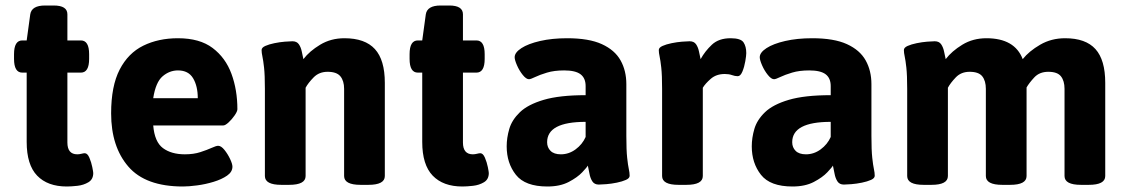

<svg xmlns="http://www.w3.org/2000/svg" viewBox="-20 -670 4104 698"><path d="M223 8Q153 8 115 -31.5Q77 -71 77 -154V-406H61Q31 -406 31 -456V-473Q31 -523 61 -523H77L90 -618Q95 -650 144 -650H175Q225 -650 225 -618V-523H274Q304 -523 304 -473V-456Q304 -406 274 -406H225V-152Q225 -109 261 -109Q268 -109 276 -111Q284 -113 288 -113Q298 -113 305 -96.5Q312 -80 315.5 -62.5Q319 -45 319 -41Q319 -18 301.5 -7.5Q284 3 261.5 5.5Q239 8 223 8Z M645 8Q509 8 446.5 -64.5Q384 -137 384 -258Q384 -357 415 -417Q446 -477 501 -504Q556 -531 627 -531Q706 -531 753 -495.5Q800 -460 821.5 -401.5Q843 -343 843 -273Q843 -265 833 -250.5Q823 -236 811 -225Q799 -214 792 -214H537Q542 -154 572.5 -131.5Q603 -109 652 -109Q684 -109 708.5 -117Q733 -125 749.5 -132.5Q766 -140 773 -140Q784 -140 796 -125Q808 -110 816.5 -92Q825 -74 825 -64Q825 -45 805.5 -31.5Q786 -18 756.5 -9Q727 0 696.5 4Q666 8 645 8ZM537 -313H699Q699 -357 682 -385.5Q665 -414 627 -414Q596 -414 571 -392.5Q546 -371 537 -313Z M1003 2Q943 2 943 -30V-347Q943 -397 940 -424Q937 -451 934 -464.5Q931 -478 931 -488Q931 -497 944.5 -503Q958 -509 977.5 -513Q997 -517 1015.5 -518.5Q1034 -520 1043 -520Q1059 -520 1066.5 -509Q1074 -498 1077 -483Q1080 -468 1083 -455Q1105 -484 1144 -507.5Q1183 -531 1232 -531Q1307 -531 1343 -491.5Q1379 -452 1379 -369V-30Q1379 2 1319 2H1291Q1231 2 1231 -30V-347Q1231 -376 1217.5 -392.5Q1204 -409 1171 -409Q1140 -409 1120 -388.5Q1100 -368 1091 -351V-30Q1091 2 1031 2Z M1661 8Q1591 8 1553 -31.5Q1515 -71 1515 -154V-406H1499Q1469 -406 1469 -456V-473Q1469 -523 1499 -523H1515L1528 -618Q1533 -650 1582 -650H1613Q1663 -650 1663 -618V-523H1712Q1742 -523 1742 -473V-456Q1742 -406 1712 -406H1663V-152Q1663 -109 1699 -109Q1706 -109 1714 -111Q1722 -113 1726 -113Q1736 -113 1743 -96.5Q1750 -80 1753.5 -62.5Q1757 -45 1757 -41Q1757 -18 1739.5 -7.5Q1722 3 1699.5 5.5Q1677 8 1661 8Z M1970 8Q1889 8 1855.5 -34.5Q1822 -77 1822 -138Q1822 -169 1831.5 -201.5Q1841 -234 1870 -262Q1899 -290 1956.5 -307Q2014 -324 2109 -324V-357Q2109 -386 2090.5 -400Q2072 -414 2031 -414Q1995 -414 1968.5 -406Q1942 -398 1925.5 -390Q1909 -382 1903 -382Q1893 -382 1880.5 -397.5Q1868 -413 1859.5 -432.5Q1851 -452 1851 -462Q1851 -479 1875.5 -495Q1900 -511 1943.5 -521Q1987 -531 2042 -531Q2121 -531 2168 -509.5Q2215 -488 2236 -450.5Q2257 -413 2257 -364V-176Q2257 -124 2260 -96.5Q2263 -69 2266 -55.5Q2269 -42 2269 -31Q2269 -22 2255.5 -16Q2242 -10 2222.5 -6Q2203 -2 2184.5 -0.5Q2166 1 2157 1Q2141 1 2133.5 -10.5Q2126 -22 2123 -38.5Q2120 -55 2117 -68Q2114 -62 2096.5 -43.5Q2079 -25 2047.5 -8.5Q2016 8 1970 8ZM2019 -109Q2048 -109 2072.5 -127Q2097 -145 2109 -172V-227Q1969 -227 1969 -153Q1969 -134 1981.5 -121.5Q1994 -109 2019 -109Z M2447 2Q2387 2 2387 -30V-347Q2387 -397 2384 -424Q2381 -451 2378 -464.5Q2375 -478 2375 -488Q2375 -497 2388.5 -503Q2402 -509 2421.5 -513Q2441 -517 2459.5 -518.5Q2478 -520 2487 -520Q2503 -520 2510.5 -509Q2518 -498 2521 -483Q2524 -468 2527 -455Q2543 -484 2568 -507.5Q2593 -531 2636 -531Q2673 -531 2683 -516Q2693 -501 2693 -477Q2693 -468 2689.5 -447.5Q2686 -427 2679 -410Q2672 -393 2662 -393Q2652 -393 2641 -397Q2630 -401 2615 -401Q2584 -401 2564 -383.5Q2544 -366 2535 -351V-30Q2535 2 2475 2Z M2861 8Q2780 8 2746.5 -34.5Q2713 -77 2713 -138Q2713 -169 2722.5 -201.5Q2732 -234 2761 -262Q2790 -290 2847.5 -307Q2905 -324 3000 -324V-357Q3000 -386 2981.5 -400Q2963 -414 2922 -414Q2886 -414 2859.5 -406Q2833 -398 2816.5 -390Q2800 -382 2794 -382Q2784 -382 2771.5 -397.5Q2759 -413 2750.5 -432.5Q2742 -452 2742 -462Q2742 -479 2766.5 -495Q2791 -511 2834.5 -521Q2878 -531 2933 -531Q3012 -531 3059 -509.5Q3106 -488 3127 -450.5Q3148 -413 3148 -364V-176Q3148 -124 3151 -96.5Q3154 -69 3157 -55.5Q3160 -42 3160 -31Q3160 -22 3146.5 -16Q3133 -10 3113.5 -6Q3094 -2 3075.5 -0.5Q3057 1 3048 1Q3032 1 3024.5 -10.5Q3017 -22 3014 -38.5Q3011 -55 3008 -68Q3005 -62 2987.5 -43.5Q2970 -25 2938.5 -8.5Q2907 8 2861 8ZM2910 -109Q2939 -109 2963.5 -127Q2988 -145 3000 -172V-227Q2860 -227 2860 -153Q2860 -134 2872.5 -121.5Q2885 -109 2910 -109Z M3338 2Q3278 2 3278 -30V-347Q3278 -397 3275 -424Q3272 -451 3269 -464.5Q3266 -478 3266 -488Q3266 -497 3279.5 -503Q3293 -509 3312.5 -513Q3332 -517 3350.5 -518.5Q3369 -520 3378 -520Q3394 -520 3401.5 -509Q3409 -498 3412 -483Q3415 -468 3418 -455Q3440 -484 3478.5 -507.5Q3517 -531 3566 -531Q3669 -531 3698 -455Q3721 -484 3761.5 -507.5Q3802 -531 3852 -531Q3927 -531 3962.5 -491.5Q3998 -452 3998 -369V-30Q3998 2 3938 2H3910Q3850 2 3850 -30V-347Q3850 -376 3837 -392.5Q3824 -409 3791 -409Q3759 -409 3740 -388.5Q3721 -368 3712 -352V-30Q3712 2 3652 2H3624Q3564 2 3564 -30V-347Q3564 -376 3551 -392.5Q3538 -409 3505 -409Q3474 -409 3454.5 -388.5Q3435 -368 3426 -351V-30Q3426 2 3366 2Z"/></svg>

Font: Asap
Style: Bold
Weight: 700
Designer: Pablo Cosgaya
Foundry: Omnibus-Type
Version: Version 3.001; ttfautohint (v1.8.3)